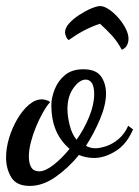

<svg xmlns="http://www.w3.org/2000/svg" viewBox="-31 -580 458 632"><path d="M67 32Q23 32 6 3.5Q-11 -25 -11 -61Q-11 -93 -1 -126Q9 -159 26 -188Q43 -217 64 -235Q85 -253 107 -253Q113 -253 121.5 -250.5Q130 -248 134 -244Q123 -232 110.5 -210Q98 -188 87.5 -162.5Q77 -137 70.5 -111.5Q64 -86 64 -65Q64 -42 72 -29Q80 -16 98 -16Q118 -16 145.5 -37.5Q173 -59 198 -90Q167 -117 152.5 -152.5Q138 -188 138 -233Q138 -258 149 -286Q160 -314 183 -333Q206 -352 243 -352Q285 -352 301.5 -328.5Q318 -305 318 -272Q318 -235 298.5 -188.5Q279 -142 252 -100Q266 -92 283 -92Q298 -92 319 -99Q340 -106 359.5 -122.5Q379 -139 391 -166L407 -154Q386 -105 349.5 -82.5Q313 -60 279 -60Q266 -60 253 -62.5Q240 -65 229 -70Q195 -28 152.5 2Q110 32 67 32ZM221 -120Q246 -155 262.5 -195.5Q279 -236 279 -270Q279 -295 271.5 -306.5Q264 -318 251 -318Q231 -318 211 -290.5Q191 -263 191 -221Q191 -197 198.5 -167.5Q206 -138 221 -120ZM370 -416Q355 -444 337.5 -463Q320 -482 298 -502Q269 -492 244.5 -479Q220 -466 195 -448Q189 -453 186 -461Q183 -469 183 -473Q183 -488 196.5 -503Q210 -518 230 -531Q250 -544 269 -552Q288 -560 299 -560Q311 -560 327 -549.5Q343 -539 358 -522Q373 -505 382.5 -486.5Q392 -468 392 -452Q392 -442 387.5 -432Q383 -422 370 -416Z"/></svg>

Font: Dancing Script SemiBold
Style: Regular
Weight: 600
Designer: Pablo Impallari
Foundry: Pablo Impallari
Version: Version 2.001